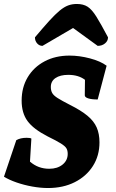

<svg xmlns="http://www.w3.org/2000/svg" viewBox="-20 -935 585 967"><path d="M222 12Q184 12 142.5 4.5Q101 -3 63.5 -16Q26 -29 0 -45L62 -229Q83 -241 114 -241Q133 -241 138 -237L131 -121Q172 -85 228 -85Q269 -85 295 -106Q321 -127 321 -160Q321 -177 314.5 -188Q308 -199 286.5 -212.5Q265 -226 220 -248Q148 -285 118.5 -325.5Q89 -366 89 -428Q89 -495 119.5 -546Q150 -597 204.5 -626Q259 -655 330 -655Q380 -655 433 -641Q486 -627 517 -604L472 -434Q442 -434 424.5 -439.5Q407 -445 407 -455L408 -533Q375 -558 324 -558Q283 -558 259.5 -542Q236 -526 236 -497Q236 -479 243 -466.5Q250 -454 270.5 -441Q291 -428 332 -407Q388 -379 420.5 -352Q453 -325 467 -293Q481 -261 481 -218Q481 -151 448 -99Q415 -47 356.5 -17.5Q298 12 222 12ZM367 -915Q400 -915 421.5 -901Q443 -887 465.5 -851Q488 -815 524 -747Q524 -729 509 -716.5Q494 -704 472 -704L348 -794L194 -704Q178 -704 167 -716.5Q156 -729 156 -747Q199 -798 228.5 -830.5Q258 -863 280.5 -881.5Q303 -900 323 -907.5Q343 -915 367 -915Z"/></svg>

Font: Petrona Black
Style: Italic
Weight: 900
Italic angle: -9°
Designer: Ringo R. Seeber
Foundry: Ringo R. Seeber
Version: Version 2.001; ttfautohint (v1.8.3)